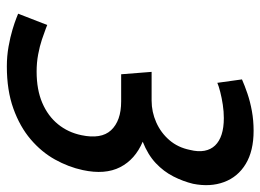

<svg xmlns="http://www.w3.org/2000/svg" viewBox="-120 -630 761 561"><g transform="rotate(90 260.5 -349.5)"><path d="M190 -412 197 -323H276Q305 -323 326 -315.5Q347 -308 360.5 -293.5Q374 -279 377.5 -257Q381 -235 375 -207Q367 -168 343 -138.5Q319 -109 280.5 -92.5Q242 -76 189 -76Q163 -76 139 -80.5Q115 -85 95.5 -91.5Q76 -98 64.5 -102.5Q53 -107 53 -107L20 -22Q20 -22 32.5 -17Q45 -12 66.5 -5.5Q88 1 116 6Q144 11 174 11Q244 11 297 -8Q350 -27 387 -58.5Q424 -90 446 -129.5Q468 -169 477 -211Q491 -276 468.5 -320Q446 -364 394 -386Q432 -401 456.5 -424Q481 -447 495.5 -475.5Q510 -504 517 -533Q527 -583 512 -623.5Q497 -664 459 -687Q421 -710 362 -710Q332 -710 304.5 -705Q277 -700 253.5 -692Q230 -684 212 -676L222 -604Q231 -608 248.5 -612.5Q266 -617 286 -620Q306 -623 325 -623Q353 -623 373 -616.5Q393 -610 405 -597.5Q417 -585 420.5 -566.5Q424 -548 418 -524Q411 -489 389.5 -464Q368 -439 337.5 -425.5Q307 -412 274 -412Z"/></g></svg>

Font: Advent Pro SemiBold
Style: Italic
Weight: 600
Italic angle: -12°
Version: Version 3.000